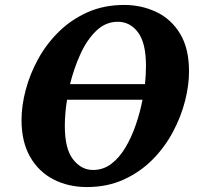

<svg xmlns="http://www.w3.org/2000/svg" viewBox="-20 -745 800 776"><path d="M331 11Q256 11 196 -20Q136 -51 101.5 -111.5Q67 -172 67 -260Q67 -318 84 -382Q101 -446 134.5 -507Q168 -568 218 -617Q268 -666 334 -695.5Q400 -725 482 -725Q552 -725 612 -696.5Q672 -668 708 -608.5Q744 -549 744 -456Q744 -401 728 -337.5Q712 -274 679 -212Q646 -150 596.5 -100Q547 -50 480.5 -19.5Q414 11 331 11ZM456 -657Q407 -657 369 -620.5Q331 -584 305 -526.5Q279 -469 263 -405H566Q570 -444 570 -479Q570 -571 538 -614Q506 -657 456 -657ZM356 -58Q397 -58 429.5 -82.5Q462 -107 486.5 -148Q511 -189 528.5 -239.5Q546 -290 556 -342H251Q242 -286 242 -236Q242 -143 275.5 -100.5Q309 -58 356 -58Z"/></svg>

Font: Noto Serif SemiCondensed ExtraBold
Style: Italic
Weight: 800
Width: 4
Italic angle: -12°
Designer: Monotype Design Team
Foundry: Monotype Imaging Inc.
Version: Version 2.014; ttfautohint (v1.8.4.7-5d5b)